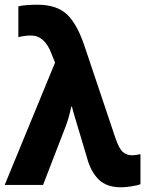

<svg xmlns="http://www.w3.org/2000/svg" viewBox="-33 -786 653 816"><path d="M564 -3V-131Q544 -126 528 -126Q507 -126 490 -139.5Q473 -153 457 -201L329 -582Q297 -681 253 -723.5Q209 -766 126 -766Q107 -766 83.5 -764.5Q60 -763 45 -759V-628Q71 -635 99 -635Q157 -635 186 -557L201 -520L-13 0H150L245 -246Q259 -281 270 -333H273Q277 -314 283 -295.5Q289 -277 296 -252L337 -115Q352 -58 385.5 -24Q419 10 481 10Q500 10 525.5 6Q551 2 564 -3Z"/></svg>

Font: Noto Sans Mono UI ExtraBold
Style: Regular
Weight: 800
Designer: Monotype Design team
Foundry: Monotype Imaging Inc.
Version: 1.000